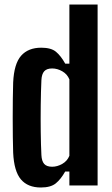

<svg xmlns="http://www.w3.org/2000/svg" viewBox="-20 -820 497 849"><path d="M160.6 9.1Q103 9.1 72.5 -26.7Q42 -62.6 38.2 -144.9Q37.2 -174.2 36.7 -214.6Q36.2 -254.9 36.2 -298.7Q36.2 -342.5 36.7 -383.5Q37.2 -424.5 38.2 -455.2Q42 -538.1 73.4 -573.6Q104.9 -609.1 162.4 -609.1Q206 -609.1 227.6 -591Q249.3 -572.9 268.5 -538.5H286.8V-800H411.6V0H286.8V-61.5H268.2Q249.2 -27.6 226.7 -9.2Q204.2 9.1 160.6 9.1ZM210.6 -82.7Q233.4 -82.7 255.5 -95.4Q277.5 -108 286.8 -131.1V-468.9Q277.5 -492.1 255.5 -504.7Q233.6 -517.3 210.7 -517.3Q186.7 -517.3 175.6 -504.9Q164.4 -492.5 163.1 -465.6Q160.8 -414.6 160.1 -354.9Q159.4 -295.2 160.1 -237.4Q160.8 -179.6 163.1 -134.4Q164.4 -107.7 175.4 -95.2Q186.4 -82.7 210.6 -82.7Z"/></svg>

Font: Big Shoulders Display SC Thin
Style: Regular
Weight: 100
Designer: Patric King
Foundry: XO Type Co
Version: Version 2.002